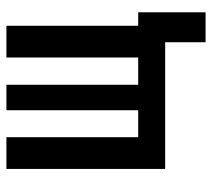

<svg xmlns="http://www.w3.org/2000/svg" viewBox="-52 -506 689 626"><g transform="rotate(-90 293.0 -193.5)"><path d="M418 0V-517.6H521.5V0ZM75.2 0V-87.9H513.2V0ZM54.7 0V-517.6H158.2V0ZM467.8 131.8V-87.9H565.4V131.8ZM246.1 0V-517.6H329.1V0Z"/></g></svg>

Font: Cascadia Mono
Style: Regular
Weight: 400
Monospace: yes
Designer: Aaron Bell
Foundry: Saja Typeworks
Version: Version 2404.023